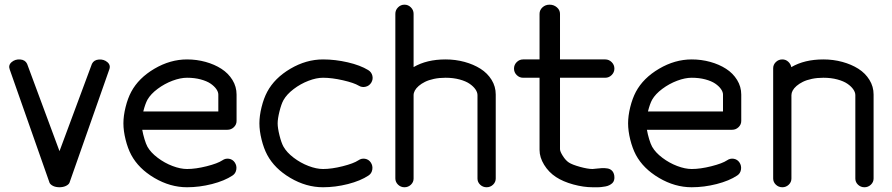

<svg xmlns="http://www.w3.org/2000/svg" viewBox="-20 -789 3759 809"><path d="M21.2 -495.6Q13.9 -514.2 28.8 -527.1Q43.7 -540 64.9 -538.5Q86.2 -536.9 94.2 -520L230.7 -152.1L367.4 -520Q375.5 -536.6 396.6 -538.2Q417.7 -539.8 432.6 -527Q447.5 -514.2 440.2 -495.6L272.5 -18.3Q268.3 -10.5 257.2 -5.4Q246.1 -0.2 230.7 0Q214.6 -0.2 204 -5.4Q193.4 -10.5 189 -18.3Z M601.3 -368.9Q591.6 -350.8 583.7 -319.3H899.9V-390.4Q899.9 -401.6 891.4 -413.8Q882.8 -426 867.1 -436.8Q851.3 -447.5 825.3 -454.5Q799.3 -461.4 768.1 -461.4Q740.2 -461.4 706.8 -448.9Q673.3 -436.3 644.3 -414.7Q615.2 -393.1 601.3 -368.9ZM917 -113.5Q930.2 -122.6 945.3 -120Q960.4 -117.4 969.2 -104.5Q978.3 -91.1 975.7 -74.7Q973.1 -58.3 960 -49.6Q926.3 -27.1 873.2 -13.5Q820.1 0 768.1 0Q697.3 0 630.6 -39.2Q564 -78.4 533 -136.2Q518.3 -163.8 509.2 -200.7Q500 -237.5 500 -269.3Q500 -301 509.2 -337.9Q518.3 -374.8 533 -402.3Q564 -460.2 630.6 -499.4Q697.3 -538.6 768.1 -538.6Q808.6 -538.6 846.2 -528.2Q883.8 -517.8 912.8 -499.1Q941.9 -480.5 959.4 -452.1Q976.8 -423.8 976.8 -390.4V-279.3Q976.8 -264.2 965.5 -253.2Q954.1 -242.2 938.2 -242.2H579.3Q582.8 -222.7 588.9 -202.5Q595 -182.4 601.3 -170.7Q615.2 -146.2 644.3 -124.3Q673.3 -102.3 706.8 -89.6Q740.2 -76.9 768.1 -76.9Q804.7 -76.9 851 -88.6Q897.2 -100.3 917 -113.5Z M1490 -113.5Q1503.2 -122.6 1518.3 -120Q1533.4 -117.4 1542.2 -104.5Q1551.3 -91.1 1548.7 -74.7Q1546.1 -58.3 1533 -49.6Q1499.3 -27.1 1446.2 -13.5Q1393.1 0 1341.1 0Q1270.3 0 1203.6 -39.2Q1137 -78.4 1106 -136.2Q1091.3 -163.8 1082.2 -200.7Q1073 -237.5 1073 -269.3Q1073 -301 1082.2 -337.9Q1091.3 -374.8 1106 -402.3Q1137 -460.2 1203.6 -499.4Q1270.3 -538.6 1341.1 -538.6Q1392.6 -538.6 1445.3 -526.4Q1498 -514.2 1531.5 -493.7Q1545.2 -485.4 1549 -470Q1552.7 -454.6 1544.4 -440.9Q1536.1 -427.2 1520.6 -423.5Q1505.1 -419.7 1491.5 -428Q1471.9 -439.9 1425.2 -450.7Q1378.4 -461.4 1341.1 -461.4Q1313.2 -461.4 1279.8 -448.6Q1246.3 -435.8 1217.3 -413.7Q1188.2 -391.6 1174.3 -366.9Q1165.3 -350.6 1157.6 -319.6Q1149.9 -288.6 1149.9 -269.3Q1149.9 -249.8 1157.6 -218.8Q1165.3 -187.7 1174.3 -171.4Q1188.2 -146.7 1217.3 -124.6Q1246.3 -102.5 1279.8 -89.7Q1313.2 -76.9 1341.1 -76.9Q1377.7 -76.9 1424 -88.6Q1470.2 -100.3 1490 -113.5Z M2068.8 -36.9Q2068.8 -21.7 2057.5 -10.9Q2046.1 0 2030.3 0Q2014.6 0 2003.3 -10.7Q1991.9 -21.5 1991.9 -36.6V-388.2Q1991.9 -399.9 1983.4 -412.4Q1974.9 -424.8 1958.9 -435.9Q1942.9 -447 1916.3 -454.2Q1889.6 -461.4 1857.4 -461.4Q1831.3 -461.4 1808.8 -456.7Q1786.4 -451.9 1770.9 -444.2Q1755.4 -436.5 1744.3 -426.9Q1733.2 -417.2 1727.9 -407.3Q1722.7 -397.5 1722.7 -388.2V-36.6Q1722.7 -21.5 1711.3 -10.7Q1700 0 1684.3 0Q1668.5 0 1657.1 -11Q1645.8 -22 1645.8 -37.4V-730.7Q1645.8 -746.6 1657.1 -757.9Q1668.5 -769.3 1684.3 -769.3Q1700 -769.3 1711.3 -757.9Q1722.7 -746.6 1722.7 -730.7V-506.3Q1777.8 -538.6 1857.4 -538.6Q1899.2 -538.6 1937.3 -528.2Q1975.3 -517.8 2004.6 -499.3Q2033.9 -480.7 2051.4 -452.5Q2068.8 -424.3 2068.8 -390.9Z M2377 -104.2Q2391.1 -95 2424 -85.9Q2456.8 -76.9 2476.6 -76.9Q2481.2 -76.9 2494 -78.6Q2506.8 -80.3 2517.2 -80.7Q2527.6 -81.1 2539.2 -79.3Q2550.8 -77.6 2558.6 -69.8Q2566.4 -62 2568.4 -48.3Q2569.8 -38.1 2567.5 -30Q2565.2 -22 2559.8 -17.1Q2554.4 -12.2 2547 -8.5Q2539.6 -4.9 2531 -3.4Q2522.5 -2 2513.7 -0.9Q2504.9 0.2 2496.8 0Q2488.8 -0.2 2482.2 0Q2478.3 0 2476.6 0Q2438.7 0 2395.5 -11.8Q2352.3 -23.7 2322.5 -43.2Q2292 -63.2 2272.7 -94.6Q2253.4 -126 2253.4 -157.5V-461.4H2184.1Q2168.5 -461.4 2157.1 -472.8Q2145.8 -484.1 2145.8 -500Q2145.8 -515.9 2157.1 -527.2Q2168.5 -538.6 2184.1 -538.6H2253.4V-730.7Q2253.4 -746.6 2265.6 -757.9Q2277.8 -769.3 2295.7 -769.3Q2313.7 -769.3 2326.7 -757.9Q2339.6 -746.6 2339.6 -730.7V-538.6H2530.3Q2545.9 -538.6 2557.4 -527.1Q2568.8 -515.6 2568.8 -500Q2568.8 -484.4 2557.4 -472.9Q2545.9 -461.4 2530.3 -461.4H2339.6V-160.4Q2339.6 -150.6 2351.6 -131.8Q2363.5 -113 2377 -104.2Z M2727.8 -368.9Q2718 -350.8 2710.2 -319.3H3026.4V-390.4Q3026.4 -401.6 3017.8 -413.8Q3009.3 -426 2993.5 -436.8Q2977.8 -447.5 2951.8 -454.5Q2925.8 -461.4 2894.5 -461.4Q2866.7 -461.4 2833.3 -448.9Q2799.8 -436.3 2770.8 -414.7Q2741.7 -393.1 2727.8 -368.9ZM3043.5 -113.5Q3056.6 -122.6 3071.8 -120Q3086.9 -117.4 3095.7 -104.5Q3104.7 -91.1 3102.2 -74.7Q3099.6 -58.3 3086.4 -49.6Q3052.7 -27.1 2999.6 -13.5Q2946.5 0 2894.5 0Q2823.7 0 2757.1 -39.2Q2690.4 -78.4 2659.4 -136.2Q2644.8 -163.8 2635.6 -200.7Q2626.5 -237.5 2626.5 -269.3Q2626.5 -301 2635.6 -337.9Q2644.8 -374.8 2659.4 -402.3Q2690.4 -460.2 2757.1 -499.4Q2823.7 -538.6 2894.5 -538.6Q2935.1 -538.6 2972.7 -528.2Q3010.3 -517.8 3039.3 -499.1Q3068.4 -480.5 3085.8 -452.1Q3103.3 -423.8 3103.3 -390.4V-279.3Q3103.3 -264.2 3091.9 -253.2Q3080.6 -242.2 3064.7 -242.2H2705.8Q2709.2 -222.7 2715.3 -202.5Q2721.4 -182.4 2727.8 -170.7Q2741.7 -146.2 2770.8 -124.3Q2799.8 -102.3 2833.3 -89.6Q2866.7 -76.9 2894.5 -76.9Q2931.2 -76.9 2977.4 -88.6Q3023.7 -100.3 3043.5 -113.5Z M3660.9 -36.9Q3660.9 -21.7 3649.5 -10.9Q3638.2 0 3622.3 0Q3606.7 0 3595.3 -10.7Q3584 -21.5 3584 -36.6V-388.2Q3584 -399.9 3575.4 -412.4Q3566.9 -424.8 3550.9 -435.9Q3534.9 -447 3508.3 -454.2Q3481.7 -461.4 3449.5 -461.4Q3423.3 -461.4 3400.9 -456.7Q3378.4 -451.9 3362.9 -444.2Q3347.4 -436.5 3336.3 -426.9Q3325.2 -417.2 3319.9 -407.3Q3314.7 -397.5 3314.7 -388.2V-36.6Q3314.7 -21.5 3303.3 -10.7Q3292 0 3276.4 0Q3260.5 0 3249.1 -10.9Q3237.8 -21.7 3237.8 -36.9V-501.5Q3237.8 -516.6 3249.1 -527.6Q3260.5 -538.6 3276.4 -538.6Q3290.5 -538.6 3301 -529.2Q3311.5 -519.8 3314.2 -506.1Q3369.4 -538.6 3449.5 -538.6Q3491.2 -538.6 3529.3 -528.2Q3567.4 -517.8 3596.7 -499.3Q3626 -480.7 3643.4 -452.5Q3660.9 -424.3 3660.9 -390.9Z"/></svg>

Font: Tecnico
Style: Grueso
Weight: 700
Version: Version 1.3